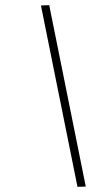

<svg xmlns="http://www.w3.org/2000/svg" viewBox="-20 -720 391 741"><path d="M138 -699 170 -700 311 0 279 1Z"/></svg>

Font: Fivo Sans Thin
Style: Regular
Weight: 250
Foundry: Alexander Slobzheninov
Version: 1.0